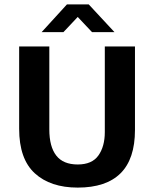

<svg xmlns="http://www.w3.org/2000/svg" viewBox="-20 -841 701 872"><path d="M67 -630H204V-253Q204 -175 235.5 -134.5Q267 -94 333 -94Q398 -94 427 -135Q456 -176 456 -241V-630H593V-251Q593 -119 527.5 -54Q462 11 333 11Q209 11 138 -54Q67 -119 67 -256ZM284 -821H383L500 -695H398L333 -764L268 -695H169Z"/></svg>

Font: Mukta
Style: Bold
Weight: 700
Designer: Girish Dalvi and Yashodeep Gholap
Foundry: Ek Type
Version: Version 2.538;PS 1.002;hotconv 16.6.51;makeotf.lib2.5.65220;